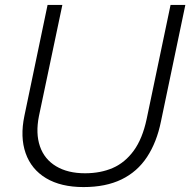

<svg xmlns="http://www.w3.org/2000/svg" viewBox="-20 -749 772 779"><path d="M319 10Q227 10 167 -26Q107 -62 84 -127.5Q61 -193 79 -279L173 -729H233L138 -278Q124 -208 142 -155.5Q160 -103 207.5 -74.5Q255 -46 325 -46Q388 -46 437.5 -67.5Q487 -89 522.5 -137.5Q558 -186 575 -266L672 -729H732L633 -256Q616 -172 576.5 -112Q537 -52 473 -21Q409 10 319 10Z"/></svg>

Font: Mona Sans ExtraLight Light
Style: Italic
Weight: 300
Italic angle: -11.6951°
Version: Version 2.000